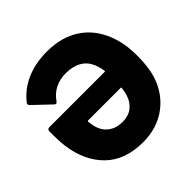

<svg xmlns="http://www.w3.org/2000/svg" viewBox="-188 -897 1077 1077"><g transform="rotate(-45 350.5 -359.0)"><path d="M674 -354Q674 -264 655 -204Q623 -104 543.5 -46Q464 12 354 12Q213 12 131 -67.5Q49 -147 30 -284Q25 -323 25 -373V-405Q27 -420 41 -420H480Q486 -420 484 -425Q480 -455 468 -485Q431 -569 320 -569Q225 -569 172 -494Q167 -486 161 -486Q156 -486 151 -491L51 -586Q45 -592 45 -597Q45 -601 49 -607Q96 -667 168 -698.5Q240 -730 333 -730Q446 -730 526 -678Q606 -626 644 -529Q660 -489 667 -447Q674 -405 674 -354ZM484 -288Q486 -293 480 -293H222Q217 -293 217 -288Q221 -257 225 -243Q237 -199 270.5 -174.5Q304 -150 353 -150Q399 -150 429.5 -173Q460 -196 474 -238Q481 -259 484 -288Z"/></g></svg>

Font: Barlow Black
Style: Regular
Weight: 900
Designer: Jeremy Tribby
Foundry: Tribby Type
Version: Version 1.422